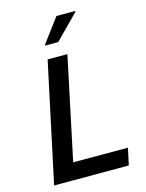

<svg xmlns="http://www.w3.org/2000/svg" viewBox="-133 -989 816 1070"><g transform="rotate(-15 275.5 -454.5)"><path d="M43 0 190 -688H304L179 -97H495L474 0ZM197 -766V-771L300 -909H408V-904L272 -766Z"/></g></svg>

Font: Saira Thin Medium
Style: Italic
Weight: 500
Italic angle: -12°
Version: Version 1.101